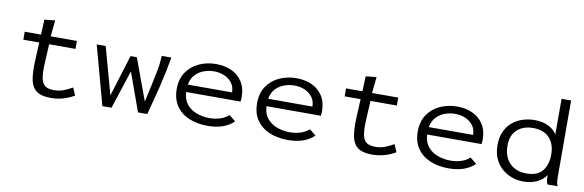

<svg xmlns="http://www.w3.org/2000/svg" viewBox="-49 -1063 4472 1471"><g transform="rotate(10 2187.5 -327.5)"><path d="M369 8Q296 8 258.5 -19.5Q221 -47 210 -103.5Q199 -160 203 -248L210 -395H86V-457H213L218 -574L301 -583L288 -457H492V-395H287L279 -243Q275 -167 284 -126.5Q293 -86 317 -70.5Q341 -55 383 -55Q424 -55 458 -68Q492 -81 526 -101L551 -42Q466 8 369 8Z M771 1 646 -457H716L817 -91L917 -414H966L1085 -90Q1104 -177 1116.5 -233.5Q1129 -290 1136 -326.5Q1143 -363 1146.5 -389Q1150 -415 1151 -439L1152 -457H1227Q1207 -341 1179 -227Q1151 -113 1120 1H1048L940 -299L842 1Z M1591 10Q1507 10 1443.5 -17.5Q1380 -45 1344.5 -98Q1309 -151 1309 -227Q1309 -305 1345 -358.5Q1381 -412 1441.5 -440Q1502 -468 1575 -468Q1640 -468 1693 -444.5Q1746 -421 1778 -372.5Q1810 -324 1810 -250Q1810 -242 1809 -233.5Q1808 -225 1807 -217H1384Q1387 -158 1417.5 -121.5Q1448 -85 1495 -68Q1542 -51 1593 -51Q1637 -51 1675.5 -63Q1714 -75 1743 -101L1793 -60Q1720 10 1591 10ZM1387 -275H1731Q1731 -318 1708.5 -348Q1686 -378 1649.5 -394Q1613 -410 1568 -410Q1529 -410 1490.5 -396.5Q1452 -383 1423.5 -353Q1395 -323 1387 -275Z M2216 10Q2132 10 2068.5 -17.5Q2005 -45 1969.5 -98Q1934 -151 1934 -227Q1934 -305 1970 -358.5Q2006 -412 2066.5 -440Q2127 -468 2200 -468Q2265 -468 2318 -444.5Q2371 -421 2403 -372.5Q2435 -324 2435 -250Q2435 -242 2434 -233.5Q2433 -225 2432 -217H2009Q2012 -158 2042.5 -121.5Q2073 -85 2120 -68Q2167 -51 2218 -51Q2262 -51 2300.5 -63Q2339 -75 2368 -101L2418 -60Q2345 10 2216 10ZM2012 -275H2356Q2356 -318 2333.5 -348Q2311 -378 2274.5 -394Q2238 -410 2193 -410Q2154 -410 2115.5 -396.5Q2077 -383 2048.5 -353Q2020 -323 2012 -275Z M2869 8Q2796 8 2758.5 -19.5Q2721 -47 2710 -103.5Q2699 -160 2703 -248L2710 -395H2586V-457H2713L2718 -574L2801 -583L2788 -457H2992V-395H2787L2779 -243Q2775 -167 2784 -126.5Q2793 -86 2817 -70.5Q2841 -55 2883 -55Q2924 -55 2958 -68Q2992 -81 3026 -101L3051 -42Q2966 8 2869 8Z M3466 10Q3382 10 3318.5 -17.5Q3255 -45 3219.5 -98Q3184 -151 3184 -227Q3184 -305 3220 -358.5Q3256 -412 3316.5 -440Q3377 -468 3450 -468Q3515 -468 3568 -444.5Q3621 -421 3653 -372.5Q3685 -324 3685 -250Q3685 -242 3684 -233.5Q3683 -225 3682 -217H3259Q3262 -158 3292.5 -121.5Q3323 -85 3370 -68Q3417 -51 3468 -51Q3512 -51 3550.5 -63Q3589 -75 3618 -101L3668 -60Q3595 10 3466 10ZM3262 -275H3606Q3606 -318 3583.5 -348Q3561 -378 3524.5 -394Q3488 -410 3443 -410Q3404 -410 3365.5 -396.5Q3327 -383 3298.5 -353Q3270 -323 3262 -275Z M4045 10Q4001 10 3958 -5Q3915 -20 3880 -50Q3845 -80 3824.5 -125.5Q3804 -171 3804 -232Q3804 -295 3825.5 -340Q3847 -385 3882.5 -413.5Q3918 -442 3962 -455.5Q4006 -469 4050 -469Q4115 -469 4160.5 -446Q4206 -423 4226 -387V-665H4300L4301 -71Q4301 -53 4302.5 -35.5Q4304 -18 4312 0H4233Q4225 -18 4223.5 -35.5Q4222 -53 4222 -71Q4198 -34 4152.5 -12Q4107 10 4045 10ZM4059 -55Q4144 -55 4183 -103Q4222 -151 4222 -231Q4222 -311 4178.5 -359Q4135 -407 4051 -407Q3974 -407 3927 -364Q3880 -321 3880 -242Q3880 -154 3928.5 -104.5Q3977 -55 4059 -55Z"/></g></svg>

Font: Inconsolata Expanded Thin
Style: Regular
Weight: 100
Width: 7
Monospace: yes
Designer: Raph Levien, Cyreal, Brenton Simpson
Foundry: Raph Levien, Cyreal, Google
Version: Version 3.100; ttfautohint (v1.8.4.7-5d5b)